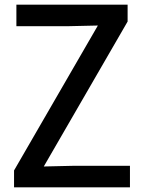

<svg xmlns="http://www.w3.org/2000/svg" viewBox="-20 -800 615 820"><path d="M535 0H40V-72L398 -691L266 -688H50V-780H525V-708L167 -89L299 -92H535Z"/></svg>

Font: Tanohe Sans Medium
Style: Regular
Weight: 500
Designer: Village Type and Design LLC
Foundry: Cooper Hewitt Smithsonian Design Museum
Version: Version 1.00;September 29, 2021;FontCreator 13.0.0.2655 64-b